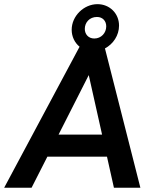

<svg xmlns="http://www.w3.org/2000/svg" viewBox="-44 -880 726 900"><path d="M-24.5 0H104L178 -145.5H457.5L490 0H614L448 -653C486.5 -673.5 514 -714 514 -760C514 -817.5 469.5 -860.5 413 -860.5C348.5 -860.5 292 -804.5 292 -740.5C292 -708.5 306 -679.5 329 -661ZM230.5 -249 372 -528 434.5 -249ZM353.5 -744.5C353.5 -774.5 375.5 -800.5 410.5 -800.5C437.5 -800.5 454 -781.5 454 -756.5C454 -725.5 430.5 -699.5 398 -699.5C370.5 -699.5 353.5 -719.5 353.5 -744.5Z"/></svg>

Font: HK Grotesk SemiBold
Style: Italic
Weight: 600
Italic angle: -16°
Designer: Alfredo Marco Pradil
Foundry: Hanken Design Co.
Version: Version 3.001;FEAKit 1.0